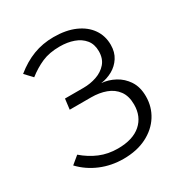

<svg xmlns="http://www.w3.org/2000/svg" viewBox="-167 -847 950 990"><g transform="rotate(-30 307.5 -351.5)"><path d="M287.2 -714.4Q360.5 -714.4 413.3 -691.3Q466.2 -668.2 494.9 -627.2Q523.6 -586.2 523.6 -532.3Q523.6 -488.7 503.3 -457.4Q483.1 -426.2 450.8 -408.2Q418.5 -390.3 382.1 -385.6Q422.6 -382.6 460.5 -362.3Q498.5 -342.1 523.1 -304.6Q547.7 -267.2 547.7 -211.8Q547.7 -149.7 515.9 -99.2Q484.1 -48.7 425.6 -19.2Q367.2 10.3 287.2 10.3Q215.9 10.3 153.1 -15.9Q90.3 -42.1 44.6 -90.3L90.3 -128.2Q132.8 -91.3 181.8 -70.8Q230.8 -50.3 288.7 -50.3Q377.9 -50.3 425.9 -92.3Q473.8 -134.4 473.8 -205.6Q473.8 -256.4 450.5 -287.9Q427.2 -319.5 387.9 -333.8Q348.7 -348.2 300 -348.2H172.8L180.5 -410.3H290.8Q331.8 -410.3 369 -423.1Q406.2 -435.9 430 -463.3Q453.8 -490.8 453.8 -534.9Q453.8 -576.4 431.8 -603.3Q409.7 -630.3 372.8 -643.3Q335.9 -656.4 290.8 -656.4Q228.7 -656.4 184.1 -636.9Q139.5 -617.4 97.9 -584.6L56.9 -628.2Q109.7 -671.3 165.9 -692.8Q222.1 -714.4 287.2 -714.4Z"/></g></svg>

Font: Fira Code Light
Style: Regular
Weight: 300
Monospace: yes
Designer: Carrois Corporate, Edenspiekermann AG, Nikita Prokopov
Foundry: Carrois Corporate, Edenspiekermann AG, Nikita Prokopov
Version: Version 6.000; ttfautohint (v1.8.2) -l 8 -r 50 -G 200 -x 14 